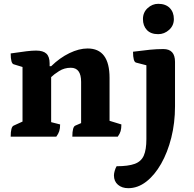

<svg xmlns="http://www.w3.org/2000/svg" viewBox="-20 -716 1018 1006"><path d="M36 0Q36 -52 52 -58L98 -79V-365L52 -379Q36 -383 36 -436Q89 -444 119 -447.5Q149 -451 169 -451Q206 -451 223 -435Q240 -419 240 -384V-369H248Q293 -413 343.5 -437.5Q394 -462 439 -462Q554 -462 554 -308V-83L616 -64Q616 -43 612 -29Q608 -15 597 0H359Q359 -52 375 -58L405 -71V-287Q405 -361 351 -361Q317 -361 289.5 -343.5Q262 -326 248 -312V-76L295 -64Q295 -43 290.5 -29Q286 -15 275 0ZM652 270Q619 270 598 252Q577 234 577 203Q577 193 581 179Q585 165 591 155Q652 155 686 142.5Q720 130 733.5 99Q747 68 747 13V-374L693 -388Q677 -392 677 -445Q730 -452 766 -455.5Q802 -459 836 -459Q897 -459 897 -392V-159Q897 -72 877.5 5.5Q858 83 824 142.5Q790 202 746 236Q702 270 652 270ZM809 -537Q770 -537 749.5 -559Q729 -581 729 -616Q729 -651 753.5 -673.5Q778 -696 809 -696Q848 -696 869.5 -674Q891 -652 891 -616Q891 -582 866 -559.5Q841 -537 809 -537Z"/></svg>

Font: Petrona ExtraBold
Style: Regular
Weight: 800
Designer: Ringo R. Seeber
Foundry: Ringo R. Seeber
Version: Version 2.001; ttfautohint (v1.8.3)